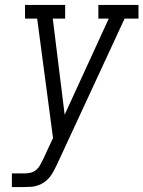

<svg xmlns="http://www.w3.org/2000/svg" viewBox="-20 -755 579 775"><path d="M28 0V-55H79Q91 -55 104 -58Q117 -61 127 -70Q137 -79 143 -91Q149 -103 155 -114L194 -198L130 -680H81V-735H243V-680H193L241 -292L419 -680H377V-735H539V-680H483L210 -91Q204 -78 197 -65Q190 -52 181 -40.5Q172 -29 160 -20.5Q148 -12 134 -7Q120 -2 106.5 -1Q93 0 79 0Z"/></svg>

Font: Iosevka Slab Light
Style: Italic
Weight: 300
Italic angle: -9°
Monospace: yes
Designer: Belleve Invis
Foundry: Belleve Invis
Version: Version 11.1.1; ttfautohint (v1.8.3)